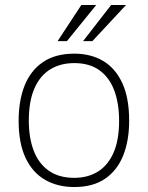

<svg xmlns="http://www.w3.org/2000/svg" viewBox="-20 -743 595 773"><path d="M279 10Q212 10 161.5 -19Q111 -48 83 -107.2Q55 -166.5 55 -257Q55 -338 79.2 -398.8Q103.5 -459.5 153.2 -493.2Q203 -527 279 -527Q345.5 -527 395 -497.8Q444.5 -468.5 472.2 -408.8Q500 -349 500 -257Q500 -177 476 -117Q452 -57 403.2 -23.5Q354.5 10 279 10ZM279 -27Q333.5 -27 374 -52Q414.5 -77 437 -128Q459.5 -179 459.5 -257Q459.5 -326.5 440 -378.8Q420.5 -431 380.5 -460Q340.5 -489 279 -489Q224 -489 182.8 -464Q141.5 -439 118.8 -387.5Q96 -336 96 -257Q96 -188 115.8 -136.2Q135.5 -84.5 176.2 -55.8Q217 -27 279 -27ZM307.5 -723 212 -577.5H249.5L367.5 -723ZM427.5 -723 314.5 -577.5H352L487.5 -723Z"/></svg>

Font: Public Sans Thin
Style: Regular
Weight: 100
Designer: The Public Sans project authors (U.S. Web Design System). Libre Franklin designed by Pablo Impallari and Rodrigo Fuenzal
Version: Version 1.008